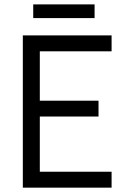

<svg xmlns="http://www.w3.org/2000/svg" viewBox="-20 -863 588 883"><path d="M85 0V-700.2H493.2V-627H163.1V-399.9H433.1V-327.1H163.1V-73.2H493.2V0ZM132.8 -779.8V-842.8H415V-779.8Z"/></svg>

Font: Uncut Sans
Style: Regular
Weight: 400
Designer: Kasper Nordkvist
Foundry: UNCUT.wtf
Version: Version 1.304;Glyphs 3.2 (3246)